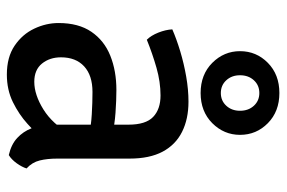

<svg xmlns="http://www.w3.org/2000/svg" viewBox="-154 -648 815 546"><g transform="rotate(90 253.0 -374.5)"><path d="M45 -134Q45 -191 70 -227.5Q95 -264 138 -281.2Q181 -298.5 235.5 -298.5Q264 -298.5 299.8 -296Q335.5 -293.5 365.5 -286V-220Q338.5 -226.5 304.5 -228.5Q270.5 -230.5 241 -230.5Q194 -230.5 168.2 -206.8Q142.5 -183 142.5 -141Q142.5 -109 160.2 -87Q178 -65 212 -65Q249 -65 290.8 -91Q332.5 -117 360.5 -167.5L376 -90.5Q358 -69.5 331.5 -45.5Q305 -21.5 270 -4.2Q235 13 191.5 13Q142 13 109.5 -9Q77 -31 61 -64.8Q45 -98.5 45 -134ZM458.5 -43Q454.5 -30 443.8 -15Q433 0 420.5 7.5Q390 0.5 371.8 -16.5Q353.5 -33.5 344.5 -56.8Q335.5 -80 334 -106.5V-333Q334 -382 312 -403Q290 -424 251 -424Q212.5 -424 172.2 -412.5Q132 -401 92.5 -385Q80.5 -397 72.2 -417.8Q64 -438.5 63 -457.5Q90.5 -469.5 125.2 -480Q160 -490.5 197.2 -497Q234.5 -503.5 268.5 -503.5Q318 -503.5 354.5 -485.2Q391 -467 410.8 -430Q430.5 -393 430.5 -336V-131Q430.5 -102 435.8 -80.5Q441 -59 458.5 -43ZM125 -650Q125 -604.5 158.2 -571.2Q191.5 -538 244 -538Q296.5 -538 329.8 -571.2Q363 -604.5 363 -650Q363 -696.5 329.8 -729.2Q296.5 -762 244 -762Q191.5 -762 158.2 -729.2Q125 -696.5 125 -650ZM193.5 -650Q193.5 -674 207.8 -689.5Q222 -705 244 -705Q266 -705 280.2 -689.5Q294.5 -674 294.5 -650Q294.5 -626.5 280.2 -611Q266 -595.5 244 -595.5Q222 -595.5 207.8 -611Q193.5 -626.5 193.5 -650Z"/></g></svg>

Font: Signika Negative Light
Style: Regular
Weight: 400
Version: Version 2.001